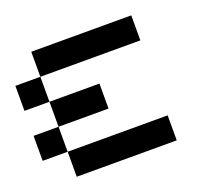

<svg xmlns="http://www.w3.org/2000/svg" viewBox="-101 -679 868 802"><g transform="rotate(-20 333.5 -278.0)"><path d="M111.1 -444.4V-555.6H555.6V-444.4ZM111.1 0V-111.1H555.6V0ZM111.1 -222.2V-333.3H333.3V-222.2ZM0 -333.3V-444.4H111.1V-333.3ZM0 -111.1V-222.2H111.1V-111.1Z"/></g></svg>

Font: Pixeloid Mono
Style: Regular
Weight: 400
Monospace: yes
Designer: GGBotNet
Foundry: GGBotNet
Version: 0.5